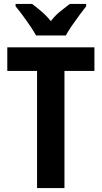

<svg xmlns="http://www.w3.org/2000/svg" viewBox="-20 -954 515 974"><path d="M307 0H168V-594H17V-714H459V-594H307ZM163 -774Q152 -794 133.5 -821.5Q115 -849 95 -876Q75 -903 59 -922V-934H143Q163 -919 189 -897Q215 -875 238 -847Q260 -876 286 -896.5Q312 -917 334 -934H417V-922Q402 -903 382 -876Q362 -849 343.5 -822Q325 -795 314 -774Z"/></svg>

Font: Noto Sans Malayalam Condensed
Style: Bold
Weight: 700
Width: 3
Designer: Jelle Bosma - Monotype Design Team
Foundry: Monotype Imaging Inc.
Version: Version 2.104; ttfautohint (v1.8.4.7-5d5b)